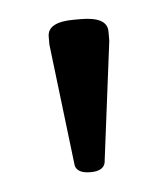

<svg xmlns="http://www.w3.org/2000/svg" viewBox="-31 -731 246 288"><g transform="rotate(-5 91.5 -587.0)"><path d="M140 -680V-666L117 -484Q114 -472 95 -472Q75 -472 72 -484L50 -668V-680Q50 -702 90 -702H100Q140 -702 140 -680Z"/></g></svg>

Font: mmAsap
Style: Regular
Weight: 400
Designer: Pablo Cosgaya
Foundry: Omnibus-Type
Version: Version 1.001